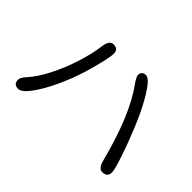

<svg xmlns="http://www.w3.org/2000/svg" viewBox="-105 -949 1211 1211"><g transform="rotate(45 500.0 -344.0)"><path d="M631.8 -660.2Q598.6 -660.2 594.7 -632.8Q593.8 -628.9 593.8 -623Q593.8 -617.2 601.1 -603Q608.4 -588.9 621.1 -570.3Q738.3 -411.1 822.3 -83Q835.9 -32.2 869.1 -32.2Q891.6 -32.2 902.3 -43Q913.1 -53.7 913.1 -76.2Q913.1 -98.6 884.8 -183.6Q856.4 -270.5 814.5 -372.6Q772.5 -474.6 733.4 -543Q667 -660.2 631.8 -660.2ZM391.6 -611.3Q391.6 -650.4 356.4 -652.3Q353.5 -653.3 350.6 -653.3Q335 -653.3 324.2 -642.6Q310.5 -628.9 305.7 -594.7Q295.9 -517.6 266.6 -425.3Q237.3 -333 195.3 -251Q153.3 -168.9 110.4 -122.1Q80.1 -88.9 80.1 -70.3Q80.1 -48.8 90.3 -38.6Q100.6 -28.3 122.1 -28.3Q151.4 -28.3 193.8 -85.4Q236.3 -142.6 277.8 -231.9Q319.3 -321.3 345.7 -409.2Q391.6 -566.4 391.6 -611.3Z"/></g></svg>

Font: FakePearl
Style: Light
Weight: 350
Version: Version 1.2